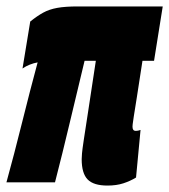

<svg xmlns="http://www.w3.org/2000/svg" viewBox="-26 -567 526 597"><path d="M308 10Q265 10 246.5 -9Q228 -28 228 -72Q228 -79 229 -90.5Q230 -102 234.5 -132Q239 -162 248 -220Q257 -278 272 -378H237Q215 -287 191.5 -188Q168 -89 145 0H-6Q18 -87 42.5 -185.5Q67 -284 91 -373Q79 -371 66.5 -366Q54 -361 44 -354L68 -500Q89 -517 108 -527.5Q127 -538 152 -542.5Q177 -547 216 -547H480L453 -378H417Q406 -305 399.5 -264.5Q393 -224 390 -205Q387 -186 386.5 -180.5Q386 -175 386 -173Q386 -160 396 -160Q403 -160 411 -163L397 -15Q379 -4 357.5 3Q336 10 308 10Z"/></svg>

Font: Georama Condensed ExtraBold
Style: Italic
Weight: 800
Width: 3
Italic angle: -9°
Designer: Jean-Baptiste Levee
Foundry: Production Type
Version: Version 1.000